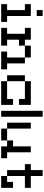

<svg xmlns="http://www.w3.org/2000/svg" viewBox="1230 -1970 740 3240"><g transform="rotate(90 1600.0 -350.0)"><path d="M50 0H350V-100H250V-500H50V-400H150V-100H50ZM150 -600H250V-700H150Z M450 0H750V-100H650V-300H750V-400H650V-500H450V-400H550V-100H450ZM750 -400H950V-100H850V0H1150V-100H1050V-400H950V-500H750Z M1250 -100H1350V0H1750V-200H1650V-100H1350V-400H1650V-300H1750V-500H1350V-400H1250Z M1850 0H1950V-700H1850Z M2050 -100H2150V-500H2050ZM2150 0H2350V-100H2150ZM2350 -100H2450V0H2650V-100H2550V-500H2450V-200H2350Z M2750 -400H2850V-100H2950V-400H3150V-500H2950V-700H2850V-500H2750ZM2950 0H3150V-200H3050V-100H2950Z"/></g></svg>

Font: Connection Serif
Style: Regular
Weight: 400
Version: Version 0.2